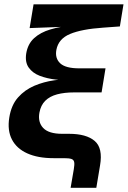

<svg xmlns="http://www.w3.org/2000/svg" viewBox="-20 -748 604 908"><path d="M314 140.1 329.1 51.8Q333 29.8 330.8 18.6Q328.6 7.3 317.6 3.7Q306.6 0 282.2 0H232.9Q159.2 0 108.9 -22.7Q58.6 -45.4 36.4 -88.4Q14.2 -131.3 23.9 -191.9Q33.2 -251 65.2 -287.1Q97.2 -323.2 142.1 -342.3Q187 -361.3 236.6 -368.2Q286.1 -375 330.6 -375.5L329.6 -366.7Q287.1 -366.7 244.4 -371.6Q201.7 -376.5 167.7 -389.6Q133.8 -402.8 115.7 -428.5Q97.7 -454.1 104 -495.1Q111.3 -540 141.1 -567.4Q170.9 -594.7 218.5 -608.9Q266.1 -623 324.7 -628.4L328.1 -623L120.1 -615.2L138.7 -727.5H564L546.9 -623L467.8 -617.2Q366.7 -610.4 311.5 -587.4Q256.3 -564.5 246.6 -512.2Q239.3 -472.7 264.6 -448.7Q290 -424.8 355 -424.8H479L460.4 -311H330.1Q284.7 -311 250 -301.8Q215.3 -292.5 194.1 -271.5Q172.9 -250.5 166.5 -215.8Q158.2 -170.4 184.3 -142.8Q210.4 -115.2 273.9 -115.2H306.6Q388.2 -115.2 427.7 -81.5Q467.3 -47.9 453.1 34.7L435.5 140.1Z"/></svg>

Font: Inter 17pt
Style: Bold Italic
Weight: 700
Italic angle: -9.3988°
Version: Version 4.001;git-66647c0bb